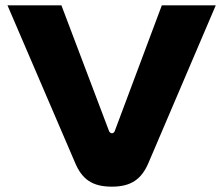

<svg xmlns="http://www.w3.org/2000/svg" viewBox="-20 -690 836 719"><path d="M8 -670 261 -81C287 -19 325 9 399 9C471 9 510 -19 536 -80L788 -670H586L410 -200C408 -194 404 -191 399 -191C395 -191 390 -194 388 -200L210 -670Z"/></svg>

Font: LT Wave Black
Style: Regular
Weight: 900
Designer: Daniel Lyons
Version: Version 2.5 (Glyphs App)